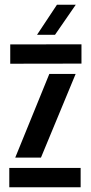

<svg xmlns="http://www.w3.org/2000/svg" viewBox="-20 -786 380 806"><path d="M23 -518.5V-599.5L322 -600V-519ZM44 -124.5 187 -475.5H297.5L152 -124.5ZM19 0V-81H318.5V0ZM135.5 -640 219 -766H298L211 -640Z"/></svg>

Font: Big Shoulders Stencil Display
Style: Bold
Weight: 700
Designer: Patric King
Foundry: XO Type Co
Version: Version 1.000